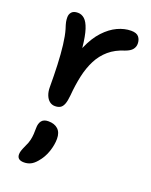

<svg xmlns="http://www.w3.org/2000/svg" viewBox="-158 -591 810 1028"><g transform="rotate(20 247.5 -77.5)"><path d="M161 12Q143 12 129.5 1Q116 -10 108.5 -29.5Q101 -49 101 -74Q101 -141 98.5 -201Q96 -261 90 -311Q84 -361 74 -395Q66 -419 63.5 -431.5Q61 -444 61 -458Q61 -476 72 -488Q83 -500 107 -500Q128 -500 145 -485Q162 -470 174 -433.5Q186 -397 192.5 -333Q199 -269 198 -170L157 -187Q168 -273 194.5 -334Q221 -395 256.5 -433Q292 -471 331 -489Q370 -507 408 -507Q439 -507 451.5 -491.5Q464 -476 464 -453Q464 -435 452.5 -420.5Q441 -406 413 -396Q361 -380 326 -350Q291 -320 269.5 -278Q248 -236 236.5 -184Q225 -132 220 -71Q217 -38 210 -20Q203 -2 191 5Q179 12 161 12ZM108 352Q69 352 69 320Q69 310 72.5 299Q76 288 86 266Q97 244 101 226Q105 208 106 191Q107 174 107 157Q107 130 119 115Q131 100 157 100Q192 100 212 118.5Q232 137 232 173Q232 207 219 246Q206 285 179 316Q162 336 145 344Q128 352 108 352Z"/></g></svg>

Font: Shantell Sans Medium
Style: Regular
Weight: 500
Designer: Stephen Nixon, Anya Danilova, Shantell Martin
Foundry: Arrow Type
Version: Version 1.011;[c5ecc13dd]